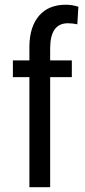

<svg xmlns="http://www.w3.org/2000/svg" viewBox="-20 -780 356 800"><path d="M102.5 0V-458.5H33.7V-528.3H102.5V-589.4Q104 -669.9 143.3 -715.1Q182.6 -760.3 254.4 -760.3Q280.3 -760.3 306.6 -752L302.2 -678.7Q283.7 -683.1 262.7 -683.1Q189 -683.1 189 -578.1V-528.3H279.3V-458.5H189V0Z"/></svg>

Font: Roboto Condensed
Style: Regular
Weight: 400
Designer: Google
Version: Version 2.001047; 2015